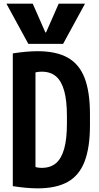

<svg xmlns="http://www.w3.org/2000/svg" viewBox="-20 -1020 540 1050"><path d="M15 -1000H159L228 -843H232L301 -1000H445L325 -780H135ZM186 10Q127 10 50 -2V-728Q127 -740 186 -740Q287 -740 350 -705Q413 -670 442.5 -594Q472 -518 472 -395V-335Q472 -213 442.5 -136.5Q413 -60 350 -25Q287 10 186 10ZM154 -116Q165 -109 178 -105.5Q191 -102 208 -102Q256 -102 286 -127.5Q316 -153 331 -206.5Q346 -260 346 -344V-386Q346 -470 331 -523.5Q316 -577 286 -602.5Q256 -628 208 -628Q191 -628 178 -625Q165 -622 154 -614L174 -655V-75Z"/></svg>

Font: M PLUS Code Latin SemiBold
Style: Regular
Weight: 600
Designer: Coji Morishita
Foundry: UNDERFOREST DESIGN
Version: Version 1.002; ttfautohint (v1.8.3)